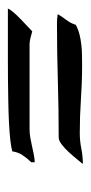

<svg xmlns="http://www.w3.org/2000/svg" viewBox="109 -445 231 489"><g transform="rotate(-90 224.5 -200.5)"><path d="M51.3 -105Q56.2 -110.8 64.5 -121.1Q72.8 -131.3 82.3 -141.6Q91.8 -151.9 101.6 -159.2Q111.3 -166.5 118.7 -166.5Q191.9 -166.5 264.6 -168.7Q337.4 -170.9 410.6 -170.9Q416 -170.9 421.9 -170.4Q427.7 -169.9 433.1 -168.9Q426.3 -157.7 418 -146.7Q409.7 -135.7 405.8 -123Q394 -116.7 381.3 -113.5Q368.7 -110.4 355.5 -108.9Q342.3 -107.4 328.9 -107.2Q315.4 -106.9 302.2 -106.9Q258.8 -106.9 216.1 -109.9Q173.3 -112.8 129.9 -112.8Q109.9 -112.8 90.6 -108.9Q71.3 -105 51.3 -105ZM447.3 -295.9Q444.8 -290 437.5 -281.5Q430.2 -272.9 421.1 -264.2Q412.1 -255.4 403.1 -247.1Q394 -238.8 389.2 -233.9Q380.9 -235.8 372.6 -238.3Q364.3 -240.7 355.5 -240.7H139.6Q128.9 -240.7 118.4 -238.8Q107.9 -236.8 97.4 -234.6Q86.9 -232.4 76.7 -230.2Q66.4 -228 55.7 -227.5V-236.3Q65.4 -246.1 73.5 -258.1Q81.5 -270 83.5 -284.7Q93.3 -287.6 113 -289.8Q132.8 -292 158.2 -293.2Q183.6 -294.4 211.9 -294.9Q240.2 -295.4 266.8 -295.7Q293.5 -295.9 315.9 -295.9Q338.4 -295.9 352.1 -295.9H407.7Z"/></g></svg>

Font: RIT Kutty
Style: Bold
Weight: 700
Designer: Artist Kutty Kodungallur
Foundry: Rachana Institute of Technology
Version: 1.3.2